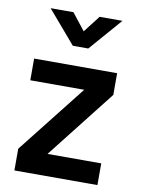

<svg xmlns="http://www.w3.org/2000/svg" viewBox="-83 -788 620 845"><g transform="rotate(10 227.0 -365.5)"><path d="M41 -403V-500H412V-403L172 -97H412V0H41V-97L282 -403ZM199 -585 74 -731H176L235 -656L293 -731H395L268 -585Z"/></g></svg>

Font: Titillium Web[RUS by Daymarius]
Style: Regular
Weight: 600
Designer: Cyrillization by Daymarius
Foundry: Cyrillization by Daymarius
Version: Version 1.002 September 11, 2018